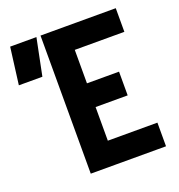

<svg xmlns="http://www.w3.org/2000/svg" viewBox="-135 -799 847 906"><g transform="rotate(-20 288.5 -346.5)"><path d="M167.5 0V-693.4H296.4V0ZM167.5 0V-118.7H545.4V0ZM167.5 -287.6V-406.7H457.5V-287.6ZM-8.8 -507.8 15.1 -693.4H147L109.4 -507.8ZM167.5 -574.7V-693.4H545.4V-574.7Z"/></g></svg>

Font: Cascadia Mono PL
Style: Regular
Weight: 400
Monospace: yes
Designer: Aaron Bell
Foundry: Saja Typeworks
Version: Version 2102.003